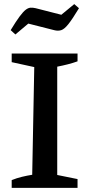

<svg xmlns="http://www.w3.org/2000/svg" viewBox="-20 -916 432 936"><path d="M37 0V-38Q62 -48 87 -54Q112 -60 137 -64L147 -589L37 -613V-655H358V-617Q336 -609 310.5 -602.5Q285 -596 259 -591V-63L358 -43V0ZM55 -748 32 -769Q58 -812 75.5 -835.5Q93 -859 105.5 -868.5Q118 -878 129.5 -878.5Q141 -879 154 -876L279 -844L342 -896L365 -876Q333 -823 313.5 -798.5Q294 -774 278.5 -769Q263 -764 244 -769L118 -801Z"/></svg>

Font: Piazzolla 24pt SemiBold
Style: Regular
Weight: 600
Designer: Juan Pablo del Peral
Foundry: Huerta Tipografica
Version: Version 2.005